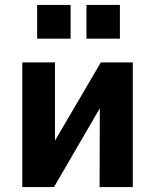

<svg xmlns="http://www.w3.org/2000/svg" viewBox="-20 -755 625 775"><path d="M70 0V-503H202V-155H183L387 -503H516V0H382L383 -349H401L198 0ZM329 -599V-735H464V-599ZM130 -599V-735H265V-599Z"/></svg>

Font: Nunito Sans 7pt Condensed ExtraBold
Style: Regular
Weight: 800
Width: 3
Designer: Vernon Adams
Foundry: Vernon Adams
Version: Version 3.101;gftools[0.9.27]